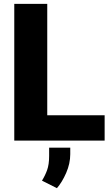

<svg xmlns="http://www.w3.org/2000/svg" viewBox="-20 -731 582 998"><path d="M523.9 -131.8V0H54.2V-710.9H225.6V-131.8ZM345.2 36.6V70.3Q345.2 119.1 324 167.7Q302.7 216.3 275.9 247.1L198.2 208Q214.4 182.1 224.9 153.1Q235.4 124 235.4 79.6V36.6Z"/></svg>

Font: Vazirmatn UI FD Black
Style: Regular
Weight: 900
Designer: Saber Rastikerdar
Foundry: Saber Rastikerdar
Version: Version 33.003